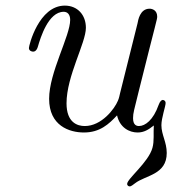

<svg xmlns="http://www.w3.org/2000/svg" viewBox="-20 -461 614 684"><path d="M83 -290C83 -280 93 -277 98 -277C104 -277 111 -281 115 -295C124 -326 152 -419 207 -419C220 -419 230 -410 230 -390C230 -333 155 -203 155 -109C155 -13 227 11 279 11C336 11 368 -19 397 -50C407 -6 441 11 470 11C493 11 509 1 528 -14C526 13 530 42 523 66C509 117 433 176 433 194C433 201 439 203 442 203C448 203 455 196 461 192C498 163 574 162 574 84C574 45 555 19 555 -15C555 -41 570 -82 570 -94C570 -103 562 -105 560 -105C556 -105 550 -101 545 -87C526 -33 497 -12 475 -12C467 -12 454 -15 454 -40C454 -59 458 -69 474 -135C538 -392 540 -391 540 -402C540 -424 523 -430 513 -430C478 -430 472 -388 470 -378L408 -130C406 -121 404 -111 400 -102C388 -73 342 -12 282 -12C256 -12 217 -24 217 -93C217 -190 286 -308 286 -362C286 -408 256 -441 211 -441C118 -441 83 -299 83 -290Z"/></svg>

Font: CMU Serif
Style: Italic
Weight: 500
Italic angle: -14.04°
Version: Version 0.7.0